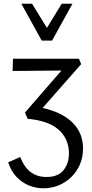

<svg xmlns="http://www.w3.org/2000/svg" viewBox="-20 -727 499 1036"><path d="M214 289Q175 289 137 274Q99 259 69.5 228Q40 197 24 149L89 120Q111 176 146 202Q181 228 231 228Q294 228 323 191Q352 154 352 101Q352 23 297 -26.5Q242 -76 129 -86L115 -120L346 -386L374 -347L48 -344L50 -410H406L418 -381L184 -115L161 -153Q245 -142 305 -112Q365 -82 396.5 -35Q428 12 428 75Q428 123 410.5 162Q393 201 363.5 229.5Q334 258 295.5 273.5Q257 289 214 289ZM205 -508 220 -555 313 -707H371L261 -508ZM205 -508 95 -707H153L247 -554L261 -508Z"/></svg>

Font: Ysabeau Office Medium
Style: Regular
Weight: 500
Designer: Christian Thalmann (Catharsis Fonts)
Version: Version 2.001;gftools[0.9.30]; featfreeze: tnum,lnum,ss02